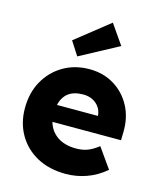

<svg xmlns="http://www.w3.org/2000/svg" viewBox="-120 -890 826 987"><g transform="rotate(15 293.0 -397.0)"><path d="M324 10Q236 10 171 -25Q106 -60 70 -122Q34 -184 34 -263Q34 -345 69 -407.5Q104 -470 165 -506Q226 -542 304 -542Q378 -542 435.5 -507Q493 -472 525 -411.5Q557 -351 555 -274L554 -231H189Q202 -184 241 -157Q280 -130 341 -130Q375 -130 401.5 -140Q428 -150 459 -174L534 -68Q487 -28 433 -9Q379 10 324 10ZM306 -408Q209 -408 189 -321H407V-322Q404 -360 376 -384Q348 -408 306 -408ZM225 -589 178 -662 357 -804 430 -699Z"/></g></svg>

Font: Lexend Deca
Style: Bold
Weight: 700
Designer: Bonnie Shaver-Troup, Thomas Jockin
Foundry: Lexend
Version: Version 1.008; ttfautohint (v1.8.4.7-5d5b)